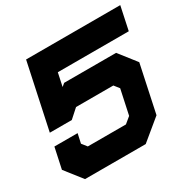

<svg xmlns="http://www.w3.org/2000/svg" viewBox="-163 -855 1010 1010"><g transform="rotate(-30 341.5 -350.0)"><path d="M73.5 0 -7.5 -103 19.5 -229H160.5L148 -172L172 -141.5H403.5L440.5 -172L472.5 -321.5L448.5 -352H222L168.5 -304H35L119.5 -700H691.5L661.5 -558.5H230.5L213.5 -478.5L231.5 -493.5H547L628 -390L567 -103L442 0Z"/></g></svg>

Font: Tourney Expanded Black
Style: Italic
Weight: 900
Width: 7
Italic angle: -12°
Designer: Tyler Finck
Foundry: Etcetera Type Co
Version: Version 1.010; ttfautohint (v1.8.3)